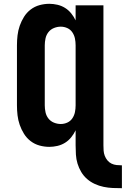

<svg xmlns="http://www.w3.org/2000/svg" viewBox="-20 -763 660 1008"><path d="M620 225Q596 225 572 224Q548 223 524 218Q500 213 478 203Q456 193 437.5 177Q419 161 406.5 140Q394 119 387 96Q380 73 378.5 48.5Q377 24 377 0V-79Q368 -60 354 -42.5Q340 -25 321.5 -13.5Q303 -2 281.5 3Q260 8 239 8Q213 8 187.5 1Q162 -6 141 -22Q120 -38 106 -60.5Q92 -83 83.5 -107.5Q75 -132 72 -158Q69 -184 69 -210V-525Q69 -551 72 -577Q75 -603 83.5 -627.5Q92 -652 106 -674.5Q120 -697 141 -713Q162 -729 187.5 -736Q213 -743 239 -743Q260 -743 281.5 -738Q303 -733 321.5 -721.5Q340 -710 354 -692.5Q368 -675 377 -656V-735H523V0Q523 14 524 28Q525 42 530 55Q535 68 544 79Q553 90 565.5 96Q578 102 592 103.5Q606 105 620 105ZM299 -112Q317 -112 333.5 -119.5Q350 -127 360 -142Q370 -157 373.5 -174.5Q377 -192 377 -210V-525Q377 -543 373.5 -560.5Q370 -578 360 -593Q350 -608 333.5 -615.5Q317 -623 299 -623Q281 -623 263.5 -616Q246 -609 234.5 -594.5Q223 -580 219 -561.5Q215 -543 215 -525V-210Q215 -192 219 -173.5Q223 -155 234.5 -140.5Q246 -126 263.5 -119Q281 -112 299 -112Z"/></svg>

Font: Iosevka Custom Heavy Extended
Style: Regular
Weight: 900
Width: 7
Monospace: yes
Designer: Belleve Invis
Foundry: Belleve Invis
Version: Version 11.2.4; ttfautohint (v1.8.4)